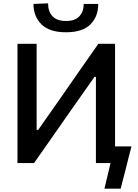

<svg xmlns="http://www.w3.org/2000/svg" viewBox="-20 -975 823 1148"><path d="M374 -782Q276.5 -782 228.5 -828.8Q180.5 -875.5 180 -951.5L267.5 -955Q267.5 -905.5 294.2 -877.5Q321 -849.5 374 -849.5Q427.5 -849.5 454 -877Q480.5 -904.5 480.5 -951.5H567.5Q567.5 -875.5 520.2 -828.8Q473 -782 374 -782ZM84.5 0V-713H199V-198H208L349 -399Q401 -474 455.2 -551.8Q509.5 -629.5 568 -713H668V-99.5H766Q757.5 -67 749.2 -34.5Q741 -2 733.5 29Q725.5 59.5 717.5 90.8Q709.5 122 701.5 153H604.5L641 0H553.5V-515.5H545L403.5 -314.5Q339.5 -222.5 286 -146.2Q232.5 -70 183.5 0Z"/></svg>

Font: Commissioner Medium
Style: Regular
Weight: 500
Designer: Kostas Bartsokas
Foundry: Kostas Bartsokas
Version: Version 1.000; ttfautohint (v1.8.3)